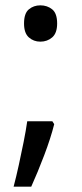

<svg xmlns="http://www.w3.org/2000/svg" viewBox="-20 -570 308 719"><path d="M70 -482Q70 -520 88 -535Q106 -550 131 -550Q157 -550 175.5 -535Q194 -520 194 -482Q194 -446 175.5 -430Q157 -414 131 -414Q106 -414 88 -430Q70 -446 70 -482ZM183 -105Q170 -53 145.5 11.5Q121 76 97 129H31Q41 91 50.5 47.5Q60 4 68.5 -38.5Q77 -81 82 -116H176Z"/></svg>

Font: Noto Sans Living
Style: Regular
Weight: 400
Designer: Monotype Design Team
Foundry: Monotype Imaging Inc.
Version: Version 2.013; ttfautohint (v1.8.4.7-5d5b)